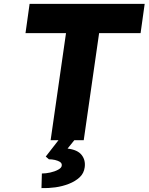

<svg xmlns="http://www.w3.org/2000/svg" viewBox="-20 -720 763 986"><path d="M240 0 319 -550H111L132 -700H723L702 -550H489L410 0ZM193 246 195 171Q215 171 238 166Q261 161 278.5 151.5Q296 142 297 131Q299 119 288.5 112Q278 105 262.5 101.5Q247 98 231 98L215 84L299 -24H381L327 43Q378 49 399 75.5Q420 102 415 139Q411 170 389 190.5Q367 211 334 224Q301 237 264.5 242Q228 247 193 246Z"/></svg>

Font: Lexend
Style: Bold Italic
Weight: 700
Italic angle: -8.13011°
Designer: Bonnie Shaver-Troup, Thomas Jockin
Foundry: Lexend
Version: Version 1.007